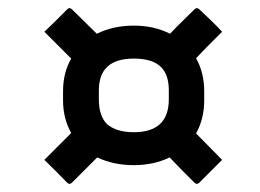

<svg xmlns="http://www.w3.org/2000/svg" viewBox="-20 -535 640 472"><path d="M135 -311Q135 -356 155 -391L89 -457Q101 -468 115.5 -482.5Q130 -497 145 -512Q148 -515 151 -515Q154 -515 157 -512Q171 -498 187 -482.5Q203 -467 218 -452Q258 -472 309 -472Q359 -472 398 -452Q413 -468 428.5 -483Q444 -498 458 -512Q461 -515 464 -515Q467 -515 470 -512Q485 -498 499 -484.5Q513 -471 526 -457Q511 -442 494.5 -425.5Q478 -409 462 -392Q482 -356 482 -311V-288Q482 -243 462 -207Q478 -191 494.5 -174Q511 -157 526 -142L470 -86Q467 -83 464 -83Q461 -83 458 -86Q443 -101 427.5 -116.5Q412 -132 397 -148Q358 -129 309 -129Q259 -129 219 -148L157 -86Q154 -83 151 -83Q148 -83 145 -86Q117 -115 89 -142L155 -208Q135 -244 135 -288ZM223 -291Q223 -250 243 -230Q266 -210 309 -210Q395 -210 395 -291V-313Q395 -351 376 -370Q355 -391 309 -391Q223 -391 223 -313Z"/></svg>

Font: Recursive Sn Lnr St Med
Style: Italic
Weight: 500
Italic angle: -15°
Version: Version 1.079;hotconv 1.0.112;makeotfexe 2.5.65598; ttfautoh